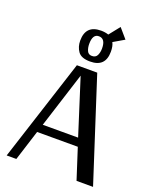

<svg xmlns="http://www.w3.org/2000/svg" viewBox="-163 -991 867 1082"><g transform="rotate(20 270.0 -450.0)"><path d="M373 -183H129L71 0H13L211 -613H333L531 0H432ZM357 -232 251 -565 145 -232ZM354 -804Q365 -784 365 -750Q365 -658 273 -658Q220 -658 200.5 -685.5Q181 -713 181 -750Q181 -843 273 -843Q297 -843 318 -836L369 -900L419 -842ZM312 -750Q312 -809 272 -809Q235 -809 235 -750Q235 -727 243 -709Q251 -691 272 -691Q295 -691 303.5 -709Q312 -727 312 -750Z"/></g></svg>

Font: Arya
Style: Regular
Weight: 400
Designer: Eduardo Rodriguez Tunni, Modular Infotech
Foundry: Eduardo Rodriguez Tunni, Modular Infotech
Version: Version 1.002